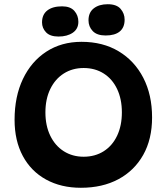

<svg xmlns="http://www.w3.org/2000/svg" viewBox="-20 -896 789 909"><path d="M363 -7Q269 -7 198 -46Q127 -85 88 -157.5Q49 -230 49 -329Q49 -439 88.5 -522Q128 -605 199.5 -651.5Q271 -698 366 -698Q467 -698 542 -653Q617 -608 658.5 -527.5Q700 -447 700 -340Q700 -237 658 -162.5Q616 -88 540.5 -47.5Q465 -7 363 -7ZM376 -154Q430 -154 471 -180Q512 -206 534.5 -253.5Q557 -301 557 -364Q557 -427 534.5 -474.5Q512 -522 471 -548Q430 -574 376 -574Q323 -574 282 -548Q241 -522 218 -474.5Q195 -427 195 -364Q195 -301 218 -253.5Q241 -206 282 -180Q323 -154 376 -154ZM257 -723Q217 -723 198 -743Q179 -763 179 -790Q179 -827 204 -846.5Q229 -866 274 -866Q313 -866 332 -844.5Q351 -823 351 -793Q351 -759 324.5 -741Q298 -723 257 -723ZM490 -876Q532 -876 551 -854Q570 -832 570 -803Q570 -766 547 -747Q524 -728 480 -728Q439 -728 419 -749Q399 -770 399 -800Q399 -837 424 -856.5Q449 -876 490 -876Z"/></svg>

Font: DynaPuff
Style: Regular
Weight: 400
Designer: Toshi Omagari, Jennifer Daniel
Foundry: Google Fonts
Version: Version 2.000